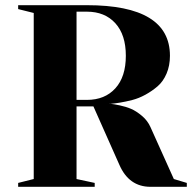

<svg xmlns="http://www.w3.org/2000/svg" viewBox="-20 -720 740 740"><path d="M440 -85 340 -310H275V-30L345 -15V0H50V-15L110 -30V-670L50 -685V-700H315Q635 -700 635 -505Q635 -467 622 -436.5Q609 -406 587.5 -387.5Q566 -369 540.5 -355Q515 -341 489.5 -334.5Q464 -328 442.5 -324.5Q421 -321 408 -320H395Q400 -320 408.5 -319.5Q417 -319 441 -314Q465 -309 485 -300.5Q505 -292 527 -273.5Q549 -255 560 -230L650 -30L700 -15V0H560Q477 0 440 -85ZM275 -335H315Q384 -335 424.5 -379.5Q465 -424 465 -505Q465 -586 424.5 -630.5Q384 -675 315 -675H275Z"/></svg>

Font: Yeseva One
Style: Regular
Weight: 400
Designer: Jovanny Lemonad
Foundry: Jovanny Lemonad
Version: Version 2.000